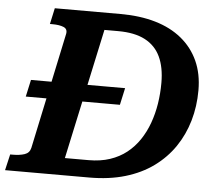

<svg xmlns="http://www.w3.org/2000/svg" viewBox="-79 -767 934 823"><g transform="rotate(5 388.0 -355.0)"><path d="M33 -322 49 -395H454L438 -322ZM124 -710H407Q491 -710 557.5 -690.5Q624 -671 671 -632.5Q718 -594 743 -539Q768 -484 768 -413Q768 -344 750 -282Q732 -220 697 -168.5Q662 -117 610 -79Q558 -41 489 -20.5Q420 0 334 0H-28L-12 -69H-1Q29 -69 50 -76Q71 -83 76 -105L182 -605Q186 -626 168 -633.5Q150 -641 120 -641H109ZM403 -636H344L223 -74H325Q376 -74 416.5 -87.5Q457 -101 488 -125.5Q519 -150 541.5 -183.5Q564 -217 578.5 -257Q593 -297 600 -341Q607 -385 607 -431Q607 -498 585.5 -543.5Q564 -589 519 -612.5Q474 -636 403 -636Z"/></g></svg>

Font: Roboto Serif 20pt SemiBold
Style: Italic
Weight: 600
Italic angle: -10°
Version: Version 1.007